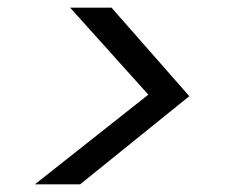

<svg xmlns="http://www.w3.org/2000/svg" viewBox="-20 -601 590 501"><path d="M71 -120 367 -354 163 -581H271L474 -350L189 -120Z"/></svg>

Font: DM Sans 20pt
Style: Italic
Weight: 400
Italic angle: -10°
Version: Version 4.004;gftools[0.9.30]